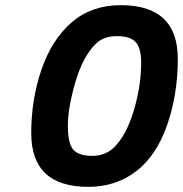

<svg xmlns="http://www.w3.org/2000/svg" viewBox="-20 -712 709 744"><path d="M423 -142Q470 -189 498.5 -284Q527 -379 527 -470Q527 -525 506 -548.5Q485 -572 433 -572Q381 -572 351 -542Q301 -493 272 -393.5Q243 -294 243 -224.5Q243 -155 264.5 -131.5Q286 -108 337.5 -108Q389 -108 423 -142ZM322 12Q101 12 101 -196Q101 -327 141 -443Q181 -559 258 -625.5Q335 -692 448 -692Q669 -692 669 -484Q669 -347 628 -228.5Q587 -110 508.5 -49Q430 12 322 12Z"/></svg>

Font: Titillium Web
Style: Bold Italic
Weight: 700
Italic angle: -13°
Version: Version 1.001;PS 57.000;hotconv 1.0.70;makeotf.lib2.5.55311